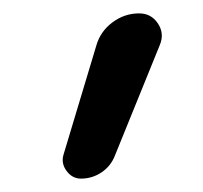

<svg xmlns="http://www.w3.org/2000/svg" viewBox="-20 -790 303 287"><path d="M101 -523Q88 -523 79.5 -534.5Q71 -546 75 -559L124 -722Q130 -743 148 -756.5Q166 -770 188 -770Q206 -770 216 -755Q226 -740 219 -723L152 -558Q146 -542 132 -532.5Q118 -523 101 -523Z"/></svg>

Font: Rounded Mplus 1c
Style: Regular
Weight: 400
Version: Version 1.059.20150529